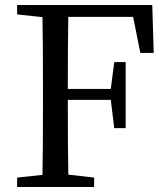

<svg xmlns="http://www.w3.org/2000/svg" viewBox="-20 -753 674 773"><path d="M49 0V-38L151 -49Q153 -145 153 -339V-393Q153 -588 151 -684L49 -695V-733H593L599 -540H545L516 -685H255Q253 -590 253 -395H426L440 -503H486V-237H440L426 -351H253Q253 -146 255 -50L359 -38V0Z"/></svg>

Font: GenRyuMin TW M
Style: Regular
Weight: 500
Version: Version 1.501;PS 1;hotconv 16.6.51;makeotf.lib2.5.65220